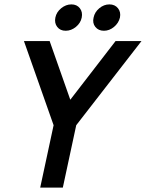

<svg xmlns="http://www.w3.org/2000/svg" viewBox="-20 -854 664 874"><path d="M300 -400 506 -667H624L327 -284L266 0H163L224 -284L89 -667H206ZM279 -714Q254 -714 240.5 -731.5Q227 -749 232 -774Q237 -799 258.5 -816.5Q280 -834 305 -834Q330 -834 343.5 -816.5Q357 -799 352 -774Q347 -749 325.5 -731.5Q304 -714 279 -714ZM453 -714Q428 -714 414 -731.5Q400 -749 406 -774Q411 -799 432 -816.5Q453 -834 478 -834Q503 -834 517 -816.5Q531 -799 526 -774Q520 -749 499 -731.5Q478 -714 453 -714Z"/></svg>

Font: Epunda Sans Medium
Style: Italic
Weight: 500
Italic angle: -12.0243°
Designer: Simon Atzbach
Foundry: typofactur
Version: Version 2.204; ttfautohint (v1.8.4.7-5d5b)